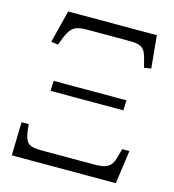

<svg xmlns="http://www.w3.org/2000/svg" viewBox="-106 -791 796 879"><g transform="rotate(15 292.5 -351.5)"><path d="M30 0 34 -158H68L72 -121Q76 -97 83.5 -82.5Q91 -68 108 -62.5Q125 -57 157 -57H403Q435 -57 453.5 -62Q472 -67 483.5 -81.5Q495 -96 501 -122L511 -158H545L523 0ZM125 -331 127 -379H472L470 -331ZM103 -544 70 -549 109 -703H529L544 -549L511 -544L501 -582Q494 -612 483 -625Q472 -638 453 -642Q434 -646 400 -645H214Q187 -645 169.5 -640Q152 -635 140.5 -622Q129 -609 118 -583Z"/></g></svg>

Font: Literata 18pt ExtraLight
Style: Italic
Weight: 250
Italic angle: -2°
Designer: Latin by Veronika Burian and Jose Scaglione. Greek by Irene Vlachou. Cyrillic by Vera Evstafieva
Foundry: TypeTogether
Version: Version 3.103;gftools[0.9.29]